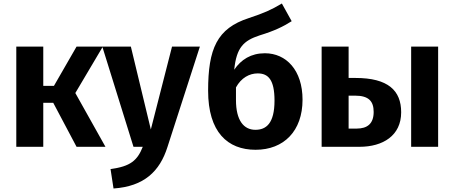

<svg xmlns="http://www.w3.org/2000/svg" viewBox="-20 -838 2595 1096"><path d="M567 -572H417L288 -348H227V-572H73V0H227V-251H284L417 0H582L410 -307Z M1121 -572H962L841 -99L727 -572H564L742 0H795C764 78 725 112 611 127L628 238C803 226 892 140 936 1Z M1492 -534C1413 -534 1356 -498 1317 -440C1330 -568 1371 -606 1462 -636C1547 -662 1596 -686 1645 -717L1589 -818C1527 -781 1488 -764 1401 -735C1218 -676 1168 -559 1168 -320C1168 -84 1279 17 1439 17C1600 17 1707 -90 1707 -269C1707 -437 1614 -534 1492 -534ZM1438 -97C1371 -97 1327 -151 1327 -267V-339C1357 -394 1404 -419 1451 -419C1511 -419 1547 -383 1547 -264C1547 -133 1499 -97 1438 -97Z M2009 -393H1970V-572H1816V0H2032C2166 0 2270 -64 2270 -197C2270 -321 2196 -393 2009 -393ZM2327 -572V0H2481V-572ZM2016 -104H1970V-292H2007C2086 -292 2113 -259 2113 -199C2113 -132 2077 -104 2016 -104Z"/></svg>

Font: Glow Sans TC Normal
Style: Bold
Weight: 700
Designer: Ryoko NISHIZUKA (kana, bopomofo & ideographs); Paul D. Hunt (Latin, Greek & Cyrillic); Sandoll Communications, Soo-young
Version: Version 0.93